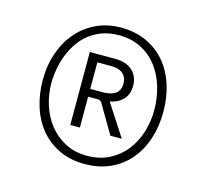

<svg xmlns="http://www.w3.org/2000/svg" viewBox="-80 -826 740 689"><g transform="rotate(15 290.0 -481.5)"><path d="M98.6 -477.5Q98.6 -436 111.3 -396.7Q124 -357.4 148.2 -326.9Q172.4 -296.4 207.8 -277.8Q243.2 -259.3 289.1 -259.3Q336.4 -259.3 372.3 -278.1Q408.2 -296.9 432.1 -327.6Q456.1 -358.4 468.3 -397.9Q480.5 -437.5 480.5 -479.5Q480.5 -522.5 468.8 -563.5Q457 -604.5 433.3 -636.5Q409.7 -668.5 373.5 -687.7Q337.4 -707 289.1 -707Q255.4 -707 228 -697.3Q200.7 -687.5 179.4 -670.7Q158.2 -653.8 143.1 -631.3Q127.9 -608.9 117.9 -583.3Q107.9 -557.6 103.3 -530.5Q98.6 -503.4 98.6 -477.5ZM65.9 -481.9Q65.9 -536.6 82.3 -583Q98.6 -629.4 128.2 -663.3Q157.7 -697.3 198.7 -716.3Q239.7 -735.4 289.1 -735.4Q343.3 -735.4 385 -715.8Q426.8 -696.3 455.3 -662.4Q483.9 -628.4 498.8 -582Q513.7 -535.6 513.7 -481.9Q513.7 -428.2 498.5 -381.8Q483.4 -335.4 454.6 -301.3Q425.8 -267.1 384 -247.8Q342.3 -228.5 289.1 -228.5Q234.9 -228.5 193.4 -248.3Q151.9 -268.1 123.5 -302.2Q95.2 -336.4 80.6 -382.6Q65.9 -428.7 65.9 -481.9ZM238.8 -465.3V-350.6H203.1V-621.6H298.3Q317.4 -621.6 333.3 -616.5Q349.1 -611.3 360.6 -601.6Q372.1 -591.8 378.4 -576.9Q384.8 -562 384.8 -543Q384.8 -531.7 381.6 -520.3Q378.4 -508.8 370.6 -498.5Q362.8 -488.3 349.9 -480.2Q336.9 -472.2 317.9 -468.8L394.5 -350.6H352.1L289.6 -457Q287.1 -460.9 283.7 -463.1Q280.3 -465.3 273.4 -465.3ZM238.8 -494.1H284.7Q316.4 -494.1 332.8 -506.1Q349.1 -518.1 349.1 -543Q349.1 -566.9 334 -579.8Q318.8 -592.8 292 -592.8H238.8Z"/></g></svg>

Font: Ufes Sans Thin
Style: Regular
Weight: 100
Designer: Ricardo Esteves & Thais Bronze
Foundry: ProDesignUfes - Ricardo Esteves, Thais Bronze (This is a derivative work, based on Roboto family, by Christian Robertson
Version: Version 2.0